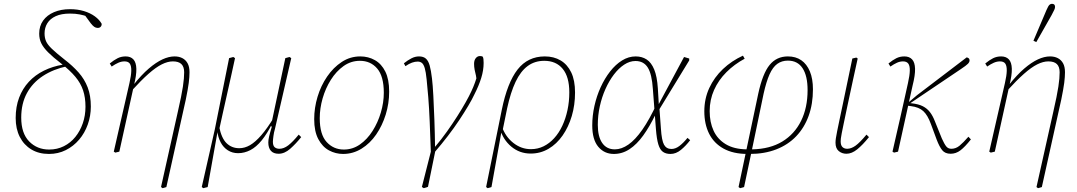

<svg xmlns="http://www.w3.org/2000/svg" viewBox="-20 -793 5630 1004"><path d="M236 12Q183 12 144 -11.5Q105 -35 83.5 -77Q62 -119 62 -176Q62 -235 80 -282.5Q98 -330 131 -365.5Q164 -401 209.5 -423.5Q255 -446 309 -455V-465L332 -447Q258 -431 204 -395.5Q150 -360 120.5 -305.5Q91 -251 91 -178Q91 -96 132.5 -53.5Q174 -11 237 -11Q279 -11 314 -28.5Q349 -46 374 -77Q399 -108 413 -148.5Q427 -189 427 -235Q427 -283 414.5 -320.5Q402 -358 374 -391.5Q346 -425 301 -460Q257 -494 232 -519Q207 -544 196 -566.5Q185 -589 185 -617Q185 -657 205.5 -685.5Q226 -714 262.5 -729.5Q299 -745 346 -745Q386 -745 419 -735Q452 -725 476 -707.5Q500 -690 512 -668Q512 -659 506.5 -653Q501 -647 491 -647Q481 -647 472.5 -653Q464 -659 454 -672L419 -720L453 -710L463 -696Q451 -702 435 -707.5Q419 -713 397 -717.5Q375 -722 346 -722Q301 -722 271.5 -708.5Q242 -695 227.5 -671.5Q213 -648 213 -618Q213 -595 221 -577Q229 -559 251.5 -537.5Q274 -516 317 -482Q360 -449 391 -414Q422 -379 438.5 -336Q455 -293 455 -236Q455 -187 439 -142Q423 -97 393.5 -62.5Q364 -28 324 -8Q284 12 236 12Z M575 0Q585 -45 595.5 -90Q606 -135 616 -179.5Q626 -224 636.5 -269Q647 -314 657 -359Q666 -398 666.5 -423Q667 -448 659 -460Q651 -472 631 -472Q615 -472 599 -465Q583 -458 564 -445L554 -461Q576 -479 595 -488.5Q614 -498 637 -498Q663 -498 677.5 -482.5Q692 -467 693 -433.5Q694 -400 680 -345L604 0L583 5ZM822 185 910 -209Q920 -253 926.5 -285Q933 -317 936.5 -340.5Q940 -364 941.5 -382Q943 -400 943 -415Q943 -444 928.5 -458Q914 -472 884 -472Q857 -472 826 -456.5Q795 -441 756.5 -407Q718 -373 668 -318L664 -349H678Q720 -402 758 -434.5Q796 -467 829.5 -482.5Q863 -498 893 -498Q916 -498 933.5 -489Q951 -480 961 -462Q971 -444 971 -415Q971 -403 970 -389.5Q969 -376 967 -359.5Q965 -343 961 -321.5Q957 -300 951.5 -272Q946 -244 937 -207L850 185L830 191Z M1043 191 1035 185 1103 -115 1178 -489 1200 -495 1209 -489Q1199 -441 1188 -393Q1177 -345 1166.5 -297Q1156 -249 1145 -201Q1134 -153 1124 -105L1117 -101L1066 185ZM1225 8Q1195 8 1171.5 -7Q1148 -22 1134 -48.5Q1120 -75 1116 -109L1126 -131Q1138 -70 1165 -44Q1192 -18 1231 -18Q1260 -18 1287.5 -34Q1315 -50 1346 -85.5Q1377 -121 1413 -180L1417 -148H1404Q1377 -94 1348.5 -59Q1320 -24 1289 -8Q1258 8 1225 8ZM1437 11Q1410 11 1396.5 -4.5Q1383 -20 1383 -48Q1383 -61 1387 -78.5Q1391 -96 1401 -129L1397 -136L1472 -489L1494 -495L1503 -489L1418 -120Q1415 -110 1413 -100.5Q1411 -91 1410 -82.5Q1409 -74 1408 -66.5Q1407 -59 1407 -52Q1407 -31 1416.5 -23Q1426 -15 1441 -15Q1464 -15 1487.5 -33Q1511 -51 1542 -89L1555 -76Q1527 -41 1497.5 -15Q1468 11 1437 11Z M1774 12Q1735 12 1700.5 -6.5Q1666 -25 1644.5 -65.5Q1623 -106 1623 -170Q1623 -229 1640.5 -287Q1658 -345 1690.5 -392.5Q1723 -440 1767 -469Q1811 -498 1864 -498Q1906 -498 1940.5 -478.5Q1975 -459 1995 -418.5Q2015 -378 2015 -314Q2015 -252 1997 -194Q1979 -136 1947 -89.5Q1915 -43 1870.5 -15.5Q1826 12 1774 12ZM1778 -11Q1824 -11 1862 -37.5Q1900 -64 1928 -108Q1956 -152 1971.5 -204.5Q1987 -257 1987 -308Q1987 -394 1952.5 -434.5Q1918 -475 1862 -475Q1815 -475 1776.5 -447.5Q1738 -420 1710 -375.5Q1682 -331 1667 -278.5Q1652 -226 1652 -175Q1652 -90 1688 -50.5Q1724 -11 1778 -11Z M2196 191 2186 185 2236 -12H2258L2218 184ZM2233 4Q2230 -84 2227 -156.5Q2224 -229 2219.5 -284.5Q2215 -340 2211 -377Q2207 -417 2201 -437Q2195 -457 2186 -464Q2177 -471 2164 -471Q2150 -471 2134.5 -465.5Q2119 -460 2100 -447L2092 -462Q2112 -478 2131.5 -488Q2151 -498 2171 -498Q2194 -498 2207 -486.5Q2220 -475 2227 -450Q2234 -425 2239 -382Q2243 -349 2246 -292Q2249 -235 2251.5 -165.5Q2254 -96 2255 -24V-25Q2288 -64 2317.5 -105.5Q2347 -147 2372 -186.5Q2397 -226 2415.5 -259Q2434 -292 2445 -316Q2455 -337 2464 -362Q2473 -387 2482 -420L2475 -357L2469 -397Q2465 -412 2462 -428Q2459 -444 2459 -459Q2459 -478 2468 -489Q2477 -500 2490 -500Q2495 -500 2498.5 -499Q2502 -498 2504 -497Q2507 -492 2508 -484Q2509 -476 2509 -464Q2509 -426 2496.5 -385.5Q2484 -345 2461 -300Q2449 -274 2428.5 -239.5Q2408 -205 2381.5 -165Q2355 -125 2322 -82Q2289 -39 2251 5Z M2530 191 2522 185 2604 -219Q2633 -361 2686.5 -429.5Q2740 -498 2829 -498Q2876 -498 2911.5 -477Q2947 -456 2967 -414.5Q2987 -373 2987 -309Q2987 -244 2970 -186.5Q2953 -129 2922 -84.5Q2891 -40 2848.5 -15Q2806 10 2755 10Q2697 10 2653.5 -26.5Q2610 -63 2594 -121L2604 -132Q2623 -78 2664.5 -45.5Q2706 -13 2756 -13Q2792 -13 2822.5 -28Q2853 -43 2878 -70.5Q2903 -98 2920.5 -135.5Q2938 -173 2947.5 -217.5Q2957 -262 2957 -310Q2957 -391 2922.5 -433Q2888 -475 2826 -475Q2776 -475 2739 -447.5Q2702 -420 2676 -365Q2650 -310 2632 -227L2606 -100L2601 -98L2550 185Z M3190 12Q3140 12 3108.5 -25.5Q3077 -63 3077 -137Q3077 -188 3088.5 -239.5Q3100 -291 3121 -337Q3142 -383 3170.5 -419.5Q3199 -456 3233 -477Q3267 -498 3304 -498Q3337 -498 3361.5 -482Q3386 -466 3401 -429.5Q3416 -393 3420 -331L3425 -248L3427 -244L3436 -121Q3440 -58 3452.5 -36Q3465 -14 3491 -14Q3512 -14 3532.5 -29.5Q3553 -45 3575 -72L3589 -60Q3567 -31 3541 -9.5Q3515 12 3486 12Q3462 12 3446.5 1Q3431 -10 3422.5 -38Q3414 -66 3410 -117L3394 -327Q3389 -405 3367.5 -439.5Q3346 -474 3303 -474Q3273 -474 3244 -455Q3215 -436 3190 -403Q3165 -370 3146 -327.5Q3127 -285 3116.5 -237Q3106 -189 3106 -140Q3106 -79 3129 -45.5Q3152 -12 3195 -12Q3230 -12 3266 -37Q3302 -62 3339 -115Q3376 -168 3415 -252L3416 -195H3408Q3377 -131 3343.5 -84.5Q3310 -38 3272 -13Q3234 12 3190 12ZM3424 -215V-247L3557 -495L3584 -487V-477Z M3850 191 3842 185 3945 -303Q3968 -409 4004.5 -453.5Q4041 -498 4100 -498Q4141 -498 4170 -478Q4199 -458 4215 -419.5Q4231 -381 4231 -326Q4231 -249 4208.5 -187Q4186 -125 4143.5 -80.5Q4101 -36 4039.5 -12Q3978 12 3900 12L3905 -16L3914 -12Q4007 -14 4071 -53Q4135 -92 4169 -161Q4203 -230 4203 -322Q4203 -396 4177 -436Q4151 -476 4100 -476Q4068 -476 4044.5 -459Q4021 -442 4004 -404Q3987 -366 3973 -303L3910 0L3871 185ZM3889 12Q3814 12 3763.5 -16Q3713 -44 3688 -94Q3663 -144 3663 -211Q3663 -277 3689 -333Q3715 -389 3760.5 -432Q3806 -475 3865 -502L3874 -486Q3820 -457 3778.5 -415.5Q3737 -374 3714 -322.5Q3691 -271 3691 -212Q3691 -154 3711.5 -109.5Q3732 -65 3775 -39Q3818 -13 3884 -12L3892 -18Z M4406 11Q4383 11 4366 -3Q4349 -17 4349 -47Q4349 -57 4351 -70.5Q4353 -84 4357.5 -106.5Q4362 -129 4369.5 -164.5Q4377 -200 4388 -252L4437 -487L4458 -492L4465 -487L4440 -373Q4422 -290 4410.5 -235.5Q4399 -181 4392 -147.5Q4385 -114 4381.5 -96Q4378 -78 4377 -69Q4376 -60 4376 -54Q4376 -33 4385.5 -24Q4395 -15 4410 -15Q4431 -15 4453.5 -31Q4476 -47 4511 -89L4524 -76Q4491 -35 4462.5 -12Q4434 11 4406 11Z M4647 0Q4657 -45 4667.5 -90Q4678 -135 4688 -179.5Q4698 -224 4708 -269Q4718 -314 4728 -359Q4737 -399 4737.5 -424Q4738 -449 4729.5 -460.5Q4721 -472 4702 -472Q4686 -472 4670.5 -465Q4655 -458 4636 -445L4626 -461Q4648 -479 4667 -488.5Q4686 -498 4709 -498Q4735 -498 4749.5 -482.5Q4764 -467 4765 -433.5Q4766 -400 4752 -345L4676 0L4655 5ZM4951 11Q4922 11 4907 -7.5Q4892 -26 4878 -63L4848 -144Q4831 -191 4808 -212Q4785 -233 4744 -238L4722 -241V-257H4730L4775 -295L5035 -493Q5040 -492 5045 -488.5Q5050 -485 5050 -477Q5050 -468 5041 -459Q5032 -450 5005 -432L4738 -252L4737 -254L4746 -253Q4783 -249 4805.5 -237.5Q4828 -226 4843 -206.5Q4858 -187 4869 -158L4905 -69Q4918 -40 4928 -27.5Q4938 -15 4955 -15Q4978 -15 4997.5 -31Q5017 -47 5044 -78L5057 -64Q5026 -25 5002.5 -7Q4979 11 4951 11Z M5153 0Q5163 -45 5173.5 -90Q5184 -135 5194 -179.5Q5204 -224 5214.5 -269Q5225 -314 5235 -359Q5244 -398 5244.5 -423Q5245 -448 5237 -460Q5229 -472 5209 -472Q5193 -472 5177 -465Q5161 -458 5142 -445L5132 -461Q5154 -479 5173 -488.5Q5192 -498 5215 -498Q5241 -498 5255.5 -482.5Q5270 -467 5271 -433.5Q5272 -400 5258 -345L5182 0L5161 5ZM5400 185 5488 -209Q5498 -253 5504.5 -285Q5511 -317 5514.5 -340.5Q5518 -364 5519.5 -382Q5521 -400 5521 -415Q5521 -444 5506.5 -458Q5492 -472 5462 -472Q5435 -472 5404 -456.5Q5373 -441 5334.5 -407Q5296 -373 5246 -318L5242 -349H5256Q5298 -402 5336 -434.5Q5374 -467 5407.5 -482.5Q5441 -498 5471 -498Q5494 -498 5511.5 -489Q5529 -480 5539 -462Q5549 -444 5549 -415Q5549 -403 5548 -389.5Q5547 -376 5545 -359.5Q5543 -343 5539 -321.5Q5535 -300 5529.5 -272Q5524 -244 5515 -207L5428 185L5408 191ZM5384 -580Q5401 -620 5418 -660Q5435 -700 5452 -740Q5457 -751 5461 -758.5Q5465 -766 5470 -769.5Q5475 -773 5481 -773Q5489 -773 5493 -769Q5497 -765 5497 -757Q5497 -750 5493 -741.5Q5489 -733 5479 -714Q5459 -679 5439 -643.5Q5419 -608 5399 -573Z"/></svg>

Font: Source Serif 4 ExtraLight
Style: Italic
Weight: 250
Italic angle: -12°
Designer: Frank Grießhammer
Foundry: Adobe Systems Incorporated
Version: Version 4.004;hotconv 1.0.116;makeotfexe 2.5.65601